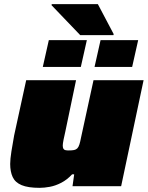

<svg xmlns="http://www.w3.org/2000/svg" viewBox="-20 -896 711 924"><path d="M171 8Q115 8 84 -5Q53 -18 41 -44Q29 -70 29 -107Q29 -130 35 -168Q41 -206 48 -244L106 -510H346L294 -261Q290 -245 286 -224.5Q282 -204 282 -196Q282 -186 285 -180.5Q288 -175 294.5 -173.5Q301 -172 310 -172Q327 -172 336.5 -174Q346 -176 352 -182Q358 -188 362 -200.5Q366 -213 370 -234L430 -510H671L563 0H329L337 -57H327Q303 -31 275 -16.5Q247 -2 220 3Q193 8 171 8ZM435 -574 464 -703H645L616 -574ZM186 -574 215 -703H398L369 -574ZM366 -727 228 -871 229 -876H451L527 -732L526 -727Z"/></svg>

Font: Saira Expanded Black
Style: Italic
Weight: 900
Width: 7
Italic angle: -12°
Designer: Hector Gatti with collaboration of the Omnibus-Type team
Foundry: Omnibus-Type
Version: Version 1.101